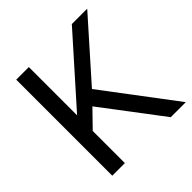

<svg xmlns="http://www.w3.org/2000/svg" viewBox="-187 -858 1005 1005"><g transform="rotate(-45 315.0 -355.5)"><path d="M173.8 -710.9H80.6V0H173.8V-237.8L263.7 -330.1L513.7 0H625L326.2 -396L606 -710.9H492.2L173.8 -353.5Z"/></g></svg>

Font: Bert Sans
Style: Regular
Weight: 400
Designer: Christian Robertson (Google), Cristiano Sobral
Foundry: Google, Cristiano Sobral
Version: Version 3.101